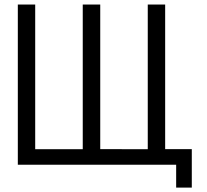

<svg xmlns="http://www.w3.org/2000/svg" viewBox="-20 -731 920 852"><path d="M831.1 -69.3H712.9V-710.9H635.7V-68.8L424.8 -69.3V-710.9H424.3H347.7H347.2V-68.8H136.2V-710.9H59.1V0H761.7V101.6H831.1Z"/></svg>

Font: Tuffy
Style: Regular
Weight: 500
Designer: Thatcher Ulrich, Karoly Barta and Michael Everson
Version: Version 001.270